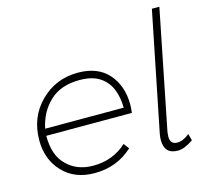

<svg xmlns="http://www.w3.org/2000/svg" viewBox="-106 -866 1079 992"><g transform="rotate(-15 433.5 -370.0)"><path d="M283 2Q176 2 112.5 -65.5Q49 -133 49 -235Q49 -359 131 -440.5Q213 -522 331 -522Q438 -522 494.5 -457.5Q551 -393 551 -294Q551 -272 548 -249H90Q90 -143 144 -92Q198 -37 286 -37Q391 -37 465 -105L487 -76Q403 2 283 2ZM514 -286Q514 -339 496.5 -383.8Q479 -428.5 438.5 -455.8Q398 -483 330 -483Q230 -483 171 -428Q112 -373 94 -286Z M728 1Q656 1 656 -74Q656 -90 659 -106L787 -742H827L700 -106L698 -82Q698 -40 736 -40Q767 -40 801 -68L811 -32Q763 1 728 1Z"/></g></svg>

Font: Argentum Sans ExtraLight
Style: Italic
Weight: 200
Italic angle: -11°
Designer: Julieta Ulanovsky (font), Cristiano Sobral (main changes and remaster)
Foundry: Julieta Ulanovsky (font), Cristiano Sobral (main changes and remaster)
Version: Version 2.007;June 15, 2022;FontCreator 14.0.0.2814 64-bit; 